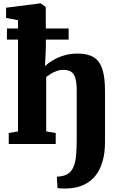

<svg xmlns="http://www.w3.org/2000/svg" viewBox="-20 -840 688 1120"><path d="M370 259.5Q365.5 260 353.5 259.8Q341.5 259.5 330 258.8Q318.5 258 315.5 256.5L311.5 190.5Q319 191 336.5 188Q354 185 364 180.5Q392 168.5 405.8 139.8Q419.5 111 423.5 69.8Q427.5 28.5 427.5 -21V-311.5Q427.5 -355.5 420.2 -382Q413 -408.5 396.2 -420.5Q379.5 -432.5 350 -432.5Q329 -432.5 310 -425.5Q291 -418.5 275.5 -408.8Q260 -399 249.5 -391V-73.5L305 -64V0H31V-64L85 -73.5V-722L15.5 -735.5V-795L215 -820.5H217.5L247 -798.5L247.5 -561.5L242.5 -454Q262 -473 290.8 -489.8Q319.5 -506.5 355.5 -517Q391.5 -527.5 433.5 -527.5Q491.5 -527.5 526.5 -506Q561.5 -484.5 577 -436.8Q592.5 -389 592.5 -311V-11.5Q592.5 51 578.5 100.8Q564.5 150.5 536.2 185.5Q508 220.5 466.5 239.2Q425 258 370 259.5ZM20.5 -609V-674H380.5V-609Z"/></svg>

Font: Merriweather 24pt Black
Style: Regular
Weight: 900
Designer: Eben Sorkin
Foundry: Eben Sorkin
Version: Version 2.100